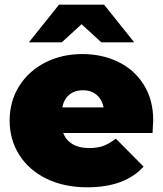

<svg xmlns="http://www.w3.org/2000/svg" viewBox="-20 -787 693 817"><path d="M629 -221H249Q261 -190 289 -173.5Q317 -157 359 -157Q395 -157 419.5 -166Q444 -175 473 -197L591 -78Q511 10 352 10Q253 10 178 -26.5Q103 -63 62 -128Q21 -193 21 -274Q21 -356 61.5 -420.5Q102 -485 172.5 -521Q243 -557 331 -557Q414 -557 482.5 -524Q551 -491 591.5 -427Q632 -363 632 -274Q632 -269 629 -221ZM245 -330H421Q414 -364 391 -383.5Q368 -403 333 -403Q298 -403 275 -384Q252 -365 245 -330ZM411 -607 327 -684 243 -607H103L231 -767H423L551 -607Z"/></svg>

Font: AtCorfu Sans
Style: AtCorfu Sans Black
Weight: 900
Designer: Kostas Teopoulos
Foundry: Kostas Teopoulos
Version: Version 1.00 July 8, 2025, initial release